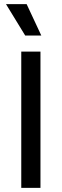

<svg xmlns="http://www.w3.org/2000/svg" viewBox="-20 -910 299 930"><path d="M83 0V-660H176V0ZM102 -738 9 -890H109L180 -738Z"/></svg>

Font: Bricolage Grotesque 48pt Condensed ExtraBold
Style: Regular
Weight: 400
Version: Version 1.000;gftools[0.9.30]